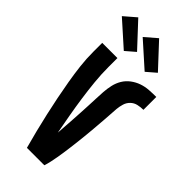

<svg xmlns="http://www.w3.org/2000/svg" viewBox="-304 -1047 1107 1107"><g transform="rotate(45 250.0 -493.0)"><path d="M179 0Q164 -54 150.5 -108.5Q137 -163 124.5 -218Q112 -273 101 -328Q90 -383 80.5 -438.5Q71 -494 64.5 -549.5Q58 -605 58 -662V-735H182V-662Q182 -602 188 -542.5Q194 -483 202.5 -423.5Q211 -364 221.5 -305.5Q232 -247 243 -188Q245 -217 247 -246.5Q249 -276 251 -305Q253 -334 254.5 -363.5Q256 -393 257.5 -422Q259 -451 260 -480.5Q261 -510 263 -539Q265 -568 271.5 -597Q278 -626 293 -651Q308 -676 332 -694Q356 -712 383.5 -721.5Q411 -731 440.5 -733Q470 -735 499 -735V-630Q477 -630 455 -625Q433 -620 417 -604.5Q401 -589 394.5 -567.5Q388 -546 386 -524Q384 -502 383 -480Q382 -458 380 -436Q378 -414 376.5 -392Q375 -370 373 -348.5Q371 -327 369 -305Q367 -283 364.5 -261Q362 -239 359.5 -217Q357 -195 354 -173Q351 -151 348 -129.5Q345 -108 341 -86Q337 -64 332.5 -42.5Q328 -21 321 0ZM349 -790 199 -924 271 -986 407 -840ZM179 -790 29 -924 101 -986 237 -840Z"/></g></svg>

Font: Iosevka Curly Extrabold
Style: Regular
Weight: 800
Monospace: yes
Designer: Belleve Invis
Foundry: Belleve Invis
Version: Version 22.1.2; ttfautohint (v1.8.4)